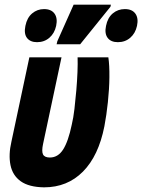

<svg xmlns="http://www.w3.org/2000/svg" viewBox="-20 -795 610 824"><path d="M169 9Q104 8 69 -17Q34 -42 25 -86.5Q16 -131 29 -187L106 -549H244L165 -178Q158 -146 164.5 -132.5Q171 -119 194 -119Q229 -119 251 -153.5Q273 -188 288 -260Q295 -289 299.5 -327.5Q304 -366 307.5 -407Q311 -448 312.5 -485.5Q314 -523 313 -549H445Q450 -516 449.5 -464.5Q449 -413 443 -356.5Q437 -300 428 -253Q403 -126 336 -58.5Q269 9 169 9ZM223 -605 226 -618 296 -775H456L454 -766L324 -605ZM139 -614Q110 -614 96 -632Q82 -650 89 -684Q96 -719 118 -737.5Q140 -756 169 -756Q200 -756 214 -736.5Q228 -717 221 -684Q214 -652 192 -633Q170 -614 139 -614ZM486 -614Q456 -614 442 -632.5Q428 -651 435 -684Q442 -719 464 -737.5Q486 -756 516 -756Q547 -756 561 -736.5Q575 -717 568 -684Q561 -652 539 -633Q517 -614 486 -614Z"/></svg>

Font: Noto Sans ExtraCondensed ExtraBold
Style: Italic
Weight: 800
Width: 2
Italic angle: -12°
Designer: Monotype Design Team
Foundry: Monotype Imaging Inc.
Version: Version 2.013; ttfautohint (v1.8.4.7-5d5b)